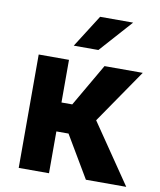

<svg xmlns="http://www.w3.org/2000/svg" viewBox="-84 -814 732 881"><g transform="rotate(10 282.0 -374.0)"><path d="M261.2 -194.8H204.6V0H63.5V-528.3H204.6V-329.6H254.9L370.1 -528.3H548.3L375.5 -276.9L564.5 0H376.5ZM311 -747.6H464.8L329.6 -596.2H214.8Z"/></g></svg>

Font: SteelSelectRoboto
Style: Roboto-Bold
Weight: 700
Designer: Google
Version: Version 2.137; 2017